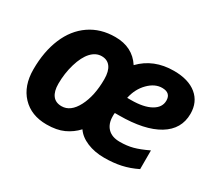

<svg xmlns="http://www.w3.org/2000/svg" viewBox="-110 -766 1101 986"><g transform="rotate(30 441.0 -273.0)"><path d="M585 9.8Q528.3 9.8 483.4 -9Q438.5 -27.8 416 -61Q385.3 -27.8 344.2 -9Q303.2 9.8 243.2 9.8Q151.9 9.8 97.9 -47.4Q43.9 -104.5 43.9 -202.1Q43.9 -307.6 77.6 -387.9Q111.3 -468.3 175.3 -512.2Q239.3 -556.2 326.2 -556.2Q428.2 -556.2 479 -478Q554.2 -556.2 673.8 -556.2Q760.3 -556.2 808.6 -516.4Q856.9 -476.6 856.9 -407.2Q856.9 -315.9 775.4 -266.4Q693.8 -216.8 543 -216.8H518.1L517.1 -206.5V-196.8Q517.1 -152.3 542 -126.7Q566.9 -101.1 613.8 -101.1Q656.2 -101.1 690.9 -110.4Q725.6 -119.6 774.9 -143.1V-32.2Q729.5 -9.8 684.3 0Q639.2 9.8 585 9.8ZM314.9 -436Q280.3 -436 252.9 -406.5Q225.6 -377 208.7 -320.3Q191.9 -263.7 191.9 -202.1Q191.9 -157.7 209.7 -133.8Q227.5 -109.9 263.2 -109.9Q316.4 -109.9 350.6 -175.5Q384.8 -241.2 384.8 -339.8Q384.8 -386.7 366.7 -411.4Q348.6 -436 314.9 -436ZM665 -450.2Q622.1 -450.2 584.2 -411.9Q546.4 -373.5 534.2 -315.9H556.2Q631.8 -315.9 673.8 -339.6Q715.8 -363.3 715.8 -403.8Q715.8 -450.2 665 -450.2Z"/></g></svg>

Font: CAA NEO Sans
Style: Bold Italic
Weight: 700
Italic angle: -12°
Version: Version 1.10